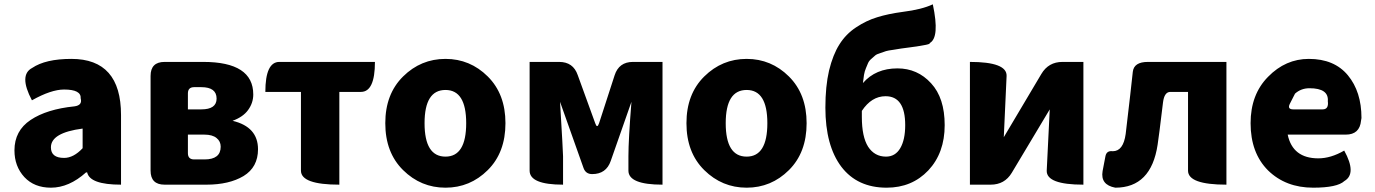

<svg xmlns="http://www.w3.org/2000/svg" viewBox="-20 -856 6373 890"><path d="M216 14Q139 14 93 -35Q47 -85 47 -159Q47 -250 122 -300Q197 -350 325 -363Q363 -368 354 -400Q357 -441 277 -441Q217 -441 128 -391Q66 -508 129 -541Q191 -583 311 -583Q541 -583 541 -323V0Q396 0 384 -57H379Q300 14 216 14ZM277 -124Q321 -124 363 -169V-260Q216 -241 216 -173Q216 -124 277 -124Z M743 0Q678 0 678 -65V-504Q678 -569 743 -569H922Q1154 -569 1154 -418Q1154 -379 1130 -346Q1107 -314 1058 -296Q1176 -268 1176 -164Q1176 -81 1109 -40Q1042 0 937 0ZM851 -349H913Q984 -349 984 -399Q984 -452 913 -452H880Q851 -452 851 -423ZM851 -146Q851 -117 880 -117H928Q1003 -117 1003 -176Q1003 -201 984 -216Q965 -232 927 -232H851Z M1553 0Q1375 0 1375 -65V-430H1210Q1210 -569 1275 -569H1718Q1718 -430 1653 -430H1553V0Z M1766 -285Q1766 -420 1848.5 -501.5Q1931 -583 2045 -583Q2159 -583 2241 -501.5Q2323 -420 2323 -285Q2323 -149 2241 -67.5Q2159 14 2045 14Q1931 14 1848.5 -67.5Q1766 -149 1766 -285ZM2045 -130Q2141 -130 2141 -285Q2141 -439 2045 -439Q1948 -439 1948 -285Q1948 -130 2045 -130Z M2590 0Q2435 0 2435 -65V-569H2572Q2637 -569 2658 -508L2739 -285Q2748 -258 2757 -285L2829 -507Q2849 -569 2914 -569H3051V0Q2893 0 2893 -65V-132Q2893 -208 2907 -384L2811 -110Q2790 -49 2725 -49Q2695 -49 2685 -77L2576 -384Q2590 -150 2590 -132V0Z M3162 -285Q3162 -420 3244.5 -501.5Q3327 -583 3441 -583Q3555 -583 3637 -501.5Q3719 -420 3719 -285Q3719 -149 3637 -67.5Q3555 14 3441 14Q3327 14 3244.5 -67.5Q3162 -149 3162 -285ZM3441 -130Q3537 -130 3537 -285Q3537 -439 3441 -439Q3344 -439 3344 -285Q3344 -130 3441 -130Z M3975 -314Q3975 -222 4004 -176Q4034 -130 4087 -130Q4130 -130 4153 -169Q4176 -208 4176 -276Q4176 -410 4085 -410Q4020 -410 3975 -342ZM4090 14Q3954 14 3880 -83Q3806 -181 3806 -357Q3806 -456 3823 -529Q3841 -603 3871 -650Q3901 -698 3948 -729Q3996 -761 4046 -776Q4097 -792 4165 -801Q4253 -812 4304 -836Q4337 -681 4289 -656Q4299 -650 4202 -637Q4171 -633 4157 -631Q4144 -629 4120 -625Q4097 -622 4087 -619Q4078 -616 4061 -610Q4044 -605 4037 -599Q4031 -593 4020 -584Q4009 -575 4004 -564Q4000 -554 3994 -540Q3988 -526 3985 -509L3980 -471Q4039 -539 4140 -539Q4233 -539 4296 -470Q4359 -402 4359 -276Q4359 -147 4283 -66Q4207 14 4090 14Z M4476 0V-569Q4648 -569 4646 -504L4633 -220L4807 -513Q4840 -569 4905 -569H5002V0Q4830 0 4832 -65L4846 -349L4670 -55Q4637 0 4572 0Z M5150 14Q5080 1 5091 -63L5104 -131Q5109 -159 5138 -155Q5187 -155 5198 -235Q5206 -298 5219 -415Q5232 -532 5231 -523Q5236 -569 5301 -569H5665V0Q5487 0 5487 -65V-430H5405Q5377 -430 5371 -381Q5351 -215 5346 -185Q5316 14 5150 14Z M6067 14Q5940 14 5858 -66Q5777 -147 5777 -285Q5777 -418 5858 -500Q5939 -583 6047 -583Q6165 -583 6228 -507Q6291 -431 6291 -309L6289 -297Q6283 -232 6218 -232H5949Q5972 -122 6091 -122Q6149 -122 6211 -158Q6270 -51 6212 -17Q6179 14 6067 14ZM5959 -375Q5946 -349 5975 -349H6111Q6140 -349 6135 -387Q6140 -447 6050 -447Q6011 -447 5983 -422Z"/></svg>

Font: Swei Half Moon CJK SC
Style: Black
Weight: 900
Version: Version 2.071